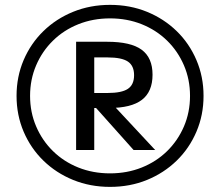

<svg xmlns="http://www.w3.org/2000/svg" viewBox="-20 -753 891 777"><path d="M425.3 3.3Q345 3.3 276.2 -24.7Q207.3 -52.7 155.9 -102.7Q104.5 -152.7 75.7 -220Q47 -287.2 47 -365Q47 -442.8 75.7 -510Q104.5 -577.3 155.9 -627.3Q207.3 -677.3 276.2 -705.3Q345 -733.3 425.3 -733.3Q506.1 -733.3 574.7 -705.3Q643.3 -677.3 694.8 -627.3Q746.2 -577.3 774.9 -510Q803.7 -442.8 803.7 -365Q803.7 -287.2 774.9 -220Q746.2 -152.7 694.8 -102.7Q643.3 -52.7 574.7 -24.7Q506.1 3.3 425.3 3.3ZM425.3 -51.4Q494.3 -51.4 553.4 -75Q612.5 -98.6 656.2 -141.4Q699.8 -184.1 724.4 -241.3Q749 -298.6 749 -365Q749 -431.3 724.4 -488.6Q699.8 -545.9 656.2 -588.6Q612.5 -631.3 553.4 -655Q494.3 -678.6 425.3 -678.6Q356.3 -678.6 297.2 -655Q238.1 -631.4 194.5 -588.6Q150.8 -545.9 126.3 -488.7Q101.7 -431.4 101.7 -365Q101.7 -298.7 126.3 -241.4Q150.8 -184.1 194.5 -141.4Q238.1 -98.7 297.2 -75Q356.3 -51.4 425.3 -51.4ZM288 -146V-584H413.7Q509.3 -584 553.3 -551.7Q597.3 -519.3 597.3 -450.7Q597.3 -382 554.3 -349Q511.3 -316 421.7 -316H312V-376.7H415.7Q472.6 -376.7 497.6 -393.5Q522.6 -410.3 522.6 -448.7Q522.6 -487 497.6 -503.8Q472.6 -520.6 415.7 -520.6H361.4V-146ZM520.6 -146 338.4 -350H417.8L608 -146Z"/></svg>

Font: M PLUS 2 Thin
Style: Regular
Weight: 100
Designer: Coji Morishita
Foundry: UNDERFOREST DESIGN
Version: Version 1.001